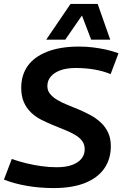

<svg xmlns="http://www.w3.org/2000/svg" viewBox="-38 -947 623 977"><path d="M565 -676 525 -570Q485 -586 441 -593.5Q397 -601 347 -601Q302 -601 270 -589.5Q238 -578 220.5 -557.5Q203 -537 203 -509Q203 -486 217 -469Q231 -452 253.5 -438.5Q276 -425 305 -413.5Q334 -402 364.5 -389Q395 -376 423.5 -360.5Q452 -345 475.5 -323Q499 -301 512.5 -271.5Q526 -242 526 -203Q526 -139 493.5 -91Q461 -43 396 -16.5Q331 10 234 10Q165 10 100.5 -1Q36 -12 -18 -33L22 -138Q59 -125 96.5 -116Q134 -107 173 -101.5Q212 -96 250 -96Q297 -96 328.5 -107.5Q360 -119 376.5 -139.5Q393 -160 393 -187Q393 -213 379.5 -230.5Q366 -248 342.5 -261.5Q319 -275 290.5 -286.5Q262 -298 231.5 -310.5Q201 -323 171.5 -338Q142 -353 119 -375.5Q96 -398 83 -428Q70 -458 70 -500Q70 -565 103 -611.5Q136 -658 202.5 -684Q269 -710 363 -710Q400 -710 433.5 -706Q467 -702 499.5 -695Q532 -688 565 -676ZM197 -745 321 -927H459L523 -745H426L379 -868L294 -745Z"/></svg>

Font: Georama ExtraCondensed Thin SemiBold
Style: Italic
Weight: 600
Italic angle: -9°
Version: Version 1.001